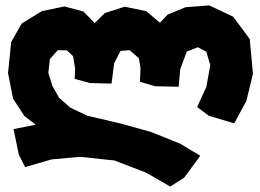

<svg xmlns="http://www.w3.org/2000/svg" viewBox="-20 -518 966 712"><path d="M73.2 101.6 170.9 73.2 276.4 63.5 404.3 77.1 521.5 122.1 611.3 173.8 663.1 140.6 722.7 59.6 647.5 14.6 541 -28.3 428.7 -59.6 303.7 -88.9 240.2 -119.1 199.2 -155.3 174.8 -198.2 159.2 -247.1 165 -298.8 194.3 -332 228.5 -331.1 251 -309.6 258.8 -262.7 256.8 -225.6 313.5 -210 393.6 -208 403.3 -283.2 426.8 -329.1 460.9 -332 495.1 -301.8 501 -265.6 499 -214.8 554.7 -198.2 642.6 -196.3 648.4 -261.7 672.9 -327.1 713.9 -342.8 745.1 -326.2 759.8 -276.4 745.1 -195.3 710.9 -121.1 753.9 -88.9 848.6 -60.5 893.6 -143.6 918 -244.1 906.2 -373 844.7 -456.1 755.9 -498 668 -491.2 601.6 -463.9 573.2 -433.6 522.5 -476.6 442.4 -493.2 369.1 -469.7 331.1 -432.6 289.1 -475.6 218.8 -494.1 134.8 -476.6 60.5 -430.7 21.5 -362.3 9.8 -247.1 28.3 -152.3 70.3 -87.9 112.3 -55.7 30.3 -39.1 49.8 55.7Z"/></svg>

Font: MaokenAssortedSans-TC
Style: Regular
Weight: 500
Version: Version 0.83